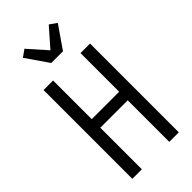

<svg xmlns="http://www.w3.org/2000/svg" viewBox="-300 -1055 1124 1124"><g transform="rotate(-45 262.5 -492.5)"><path d="M70 0V-735H149V-415H376V-735H455V0H376V-344H149V0ZM214 -815 118 -954 162 -985 263 -871 363 -985 407 -954 311 -815Z"/></g></svg>

Font: Iosevka Pride
Style: Regular
Weight: 400
Monospace: yes
Designer: Belleve Invis
Foundry: Belleve Invis
Version: Version 30.3.1; ttfautohint (v1.8.4)